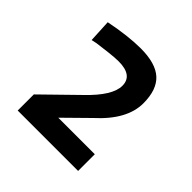

<svg xmlns="http://www.w3.org/2000/svg" viewBox="-103 -875 472 472"><g transform="rotate(45 132.5 -639.0)"><path d="M232 -478H22V-534L110 -620Q161 -669 161 -703Q161 -739 112 -739Q99 -739 78 -736.5Q57 -734 42 -732L28 -729L25 -788Q85 -800 128 -800Q180 -800 204 -778Q228 -756 228 -709Q228 -652 166 -596L105 -536H232Z"/></g></svg>

Font: TypoPRO Titillium Maps
Style: 400 wt
Weight: 400
Designer: Campivisivi
Foundry: Accademia di Belle Arti di Urbino and students of MA course of Visual design
Version: Version 001.001